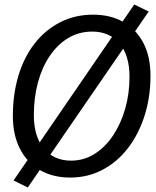

<svg xmlns="http://www.w3.org/2000/svg" viewBox="-20 -775 690 851"><path d="M291 12Q215 12 158 -20.5Q101 -53 69 -114.5Q37 -176 37 -261Q37 -357 61.5 -439Q86 -521 133 -581.5Q180 -642 246 -676Q312 -710 393 -710Q469 -710 526 -678Q583 -646 615 -585.5Q647 -525 647 -439Q647 -345 621 -263Q595 -181 548 -119.5Q501 -58 435.5 -23Q370 12 291 12ZM295 -63Q352 -63 399.5 -93Q447 -123 481.5 -175Q516 -227 535 -293.5Q554 -360 554 -435Q554 -530 509.5 -582.5Q465 -635 389 -635Q330 -635 282.5 -606.5Q235 -578 200.5 -527Q166 -476 148 -409Q130 -342 130 -265Q130 -170 174.5 -116.5Q219 -63 295 -63ZM103 56 40 25 575 -755 639 -724Z"/></svg>

Font: Azeret Mono Thin Light
Style: Italic
Weight: 300
Italic angle: -12°
Version: Version 1.002